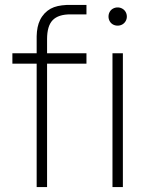

<svg xmlns="http://www.w3.org/2000/svg" viewBox="-20 -755 596 775"><path d="M128 -609Q128.5 -629 131.8 -644.8Q135 -660.5 141.8 -674.5Q148.5 -688.5 160 -701Q171 -712.5 184.2 -719.8Q197.5 -727 213.2 -730.5Q229 -734 248.5 -735H259H329V-697H264Q215.5 -697 192.8 -673.8Q170 -650.5 170 -597V0H128V-601ZM30 -540H329V-498H30ZM434 -540H476V0H434ZM418 -688Q418 -698.5 422.8 -707Q427.5 -715.5 436 -720.2Q444.5 -725 455 -725Q465 -725 473.5 -720.2Q482 -715.5 487 -707Q492 -698.5 492 -688Q492 -678 487 -669.5Q482 -661 473.5 -656.2Q465 -651.5 455 -651.5Q444.5 -651.5 436 -656.2Q427.5 -661 422.8 -669.5Q418 -678 418 -688Z"/></svg>

Font: Tap Sans
Style: Regular
Weight: 400
Designer: Tap Payments
Foundry: Tap Payments
Version: Version 1.001;Glyphs 3.1.2 (3151)